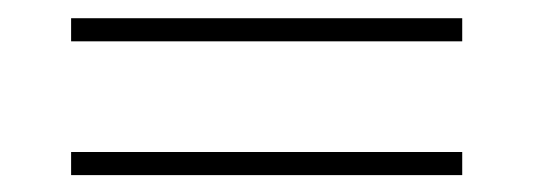

<svg xmlns="http://www.w3.org/2000/svg" viewBox="-20 -494 600 216"><path d="M60 -447.5V-473.5H500V-447.5ZM60 -297V-323H500V-297Z"/></svg>

Font: Bodoni Moda 9pt
Style: Bold
Weight: 700
Designer: Owen Earl
Foundry: indestructible type
Version: Version 2.005